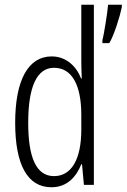

<svg xmlns="http://www.w3.org/2000/svg" viewBox="-20 -780 534 810"><path d="M197 10C264 10 302 -35 323 -87H326L334 0H376V-760H323V-520C323 -498 324 -476 325 -449H322C303 -499 260 -542 198 -542C100 -542 44 -444 44 -262C44 -85 96 10 197 10ZM494 -750V-760H436C434 -731 418 -630 412 -611V-598H441C461 -630 486 -711 494 -750ZM208 -37C132 -37 99 -117 99 -262C99 -413 135 -494 208 -494C283 -494 323 -422 323 -295V-233C323 -109 282 -37 208 -37Z"/></svg>

Font: Noto Sans Devanagari ExtraCondensed Light
Style: Regular
Weight: 300
Width: 2
Designer: Jelle Bosma - Monotype Design Team
Foundry: Monotype Imaging Inc.
Version: Version 2.004